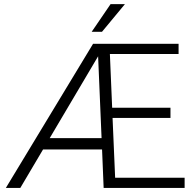

<svg xmlns="http://www.w3.org/2000/svg" viewBox="-20 -927 951 947"><path d="M890.6 -50.3V0H491.2L483.4 -189.9H192.4L80.1 0H8.8L439 -710.9H860.8V-660.6H522L533.2 -395.5H820.8V-345.2H535.2L547.9 -50.3ZM225.1 -245.6H481L463.9 -649.4ZM432.1 -770 525.4 -906.7H596.2L482.9 -770Z"/></svg>

Font: Vazirmatn RD UI FD ExtraLight
Style: Regular
Weight: 200
Designer: Saber Rastikerdar
Foundry: Saber Rastikerdar
Version: Version 33.003